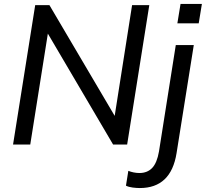

<svg xmlns="http://www.w3.org/2000/svg" viewBox="-20 -731 1041 971"><path d="M46 0 158 -705H230L560 -145L648 -705H735L623 0H552L222 -561L133 0ZM877 -613 893 -711H1001L985 -613ZM687 220Q671 220 651 217.5Q631 215 617 208L629 133Q641 138 656 141Q671 144 685 144Q725 144 749.5 118.5Q774 93 784 35L869 -503H960L873 43Q845 220 687 220Z"/></svg>

Font: Mulish Medium
Style: Italic
Weight: 500
Italic angle: -9°
Designer: Vernon Adams
Foundry: Vernon Adams
Version: Version 3.603; ttfautohint (v1.8.3)